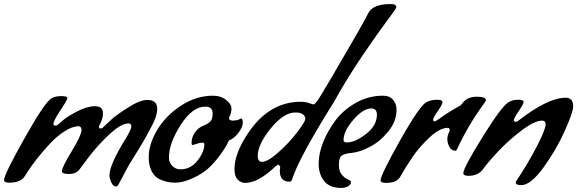

<svg xmlns="http://www.w3.org/2000/svg" viewBox="-25 -872 2853 949"><path d="M551 50Q534 50 525 29.5Q516 9 516 -5Q516 -58 597 -188Q624 -232 624 -247Q624 -262 610 -262Q573 -262 513 -205.5Q453 -149 411 -92L369 -36Q352 -12 316.5 -12Q281 -12 281 -25Q281 -45 329.5 -124.5Q378 -204 378 -231Q378 -239 373.5 -243.5Q369 -248 364 -248Q332 -248 293 -222.5Q254 -197 220 -160Q153 -87 112 -24L96 1Q75 31 20 31Q-5 31 -5 18Q-5 -9 98 -192Q201 -375 232 -387Q249 -397 278.5 -397Q308 -397 308 -387.5Q308 -378 273.5 -326.5Q239 -275 239 -258Q242 -251 249 -251Q256 -251 264 -258Q272 -265 290 -280.5Q308 -296 356.5 -321.5Q405 -347 444.5 -347Q484 -347 484 -313Q484 -289 474 -269Q464 -249 464 -245Q464 -237 472.5 -237Q481 -237 488 -246Q503 -261 527.5 -283Q552 -305 609.5 -341.5Q667 -378 703 -378Q752 -378 752 -335Q752 -299 726.5 -251.5Q701 -204 692 -187.5Q683 -171 654.5 -125Q626 -79 616 -62.5Q606 -46 588.5 -12.5Q571 21 563 35.5Q555 50 551 50Z M762 13Q739 2 724.5 -26Q710 -54 710 -95Q710 -159 751.5 -229Q793 -299 868.5 -349Q944 -399 1028 -399Q1067 -399 1093 -378Q1119 -357 1119 -336.5Q1119 -316 1113 -304Q1107 -292 1107 -288Q1107 -276 1126 -276Q1145 -276 1155 -281Q1165 -286 1167 -286Q1175 -286 1175 -265.5Q1175 -245 1155 -217.5Q1135 -190 1106 -177Q1102 -169 1095 -154.5Q1088 -140 1062 -104.5Q1036 -69 1006.5 -41.5Q977 -14 928.5 8.5Q880 31 840 31Q800 31 762 13ZM985 -159Q985 -167 976 -167Q963 -167 946.5 -161Q930 -155 928 -155Q922 -155 922 -164Q922 -203 950 -231Q961 -243 982 -251.5Q1003 -260 1014.5 -271.5Q1026 -283 1026 -311Q1026 -345 990 -345Q926 -345 868 -254.5Q810 -164 810 -93Q810 -69 826.5 -52Q843 -35 866 -35Q918 -35 951.5 -78.5Q985 -122 985 -159Z M1435 -316Q1377 -316 1313 -237Q1249 -158 1249 -102Q1249 -72 1270 -72Q1298 -72 1351 -119Q1404 -166 1444 -218.5Q1484 -271 1484 -284.5Q1484 -298 1472 -307Q1460 -316 1435 -316ZM1408 26H1406Q1358 26 1358 -28L1360 -48L1353 -58Q1347 -58 1338 -51Q1252 32 1187 32Q1167 32 1150.5 16.5Q1134 1 1134 -37Q1134 -113 1200 -212Q1304 -369 1462 -369Q1484 -369 1502.5 -362.5Q1521 -356 1525.5 -356Q1530 -356 1542 -371.5Q1554 -387 1619 -498Q1770 -755 1796 -808Q1818 -852 1907 -852Q1934 -852 1934 -836Q1934 -830 1891.5 -774Q1849 -718 1770.5 -603Q1692 -488 1625 -367Q1452 -91 1419 14Q1415 26 1408 26Z M1662 57Q1604 57 1577 22.5Q1550 -12 1550 -62.5Q1550 -113 1572 -168.5Q1594 -224 1632.5 -276Q1671 -328 1733.5 -363.5Q1796 -399 1868 -399Q1901 -399 1918 -378.5Q1935 -358 1935 -330Q1935 -272 1894 -222Q1853 -172 1803 -146Q1753 -120 1714.5 -116.5Q1676 -113 1663 -102Q1650 -91 1650 -58Q1650 -25 1665 -8Q1680 9 1695 15Q1710 21 1710 27Q1710 41 1695 49Q1680 57 1662 57ZM1838 -305Q1838 -336 1810 -336Q1770 -336 1721.5 -280Q1673 -224 1673 -179Q1673 -168 1690 -168Q1731 -168 1784.5 -210Q1838 -252 1838 -305Z M2198 -227Q2198 -240 2188 -240Q2149 -240 2099 -193.5Q2049 -147 2015 -97.5Q1981 -48 1953 2Q1936 32 1883 32Q1856 32 1856 20Q1856 -7 1954.5 -181.5Q2053 -356 2085 -368Q2107 -379 2134.5 -379Q2162 -379 2162 -367.5Q2162 -356 2139 -323Q2116 -290 2116 -281Q2116 -272 2123 -272Q2127 -272 2145 -284Q2189 -317 2253 -352L2262 -364Q2286 -394 2331.5 -394Q2377 -394 2377 -376Q2375 -371 2367 -360Q2288 -252 2234 -134Q2230 -127 2225 -127Q2206 -127 2196 -146.5Q2186 -166 2186 -184.5Q2186 -203 2198 -227Z M2552 43Q2524 43 2524 30L2526 24Q2586 -66 2629 -149.5Q2672 -233 2672 -258Q2672 -266 2668 -270.5Q2664 -275 2656 -276Q2617 -276 2551.5 -226Q2486 -176 2436.5 -123Q2387 -70 2363 -36.5Q2339 -3 2291 -3Q2265 -3 2265 -16Q2265 -42 2363 -199.5Q2461 -357 2493 -369Q2510 -379 2536.5 -379Q2563 -379 2563 -368.5Q2563 -358 2539 -323Q2515 -288 2515 -278Q2517 -270 2523.5 -270Q2530 -270 2535 -274Q2683 -389 2771 -389Q2808 -389 2808 -346Q2808 -318 2766.5 -225Q2725 -132 2661.5 -44.5Q2598 43 2552 43Z"/></svg>

Font: Condiment
Style: Regular
Weight: 400
Designer: Angel Koziupa, Alejandro Paul
Foundry: Angel Koziupa, Alejandro Paul
Version: Version 1.001